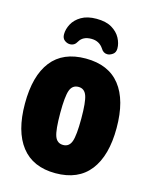

<svg xmlns="http://www.w3.org/2000/svg" viewBox="-110 -791 691 872"><g transform="rotate(15 235.0 -355.0)"><path d="M235 8Q129 8 74.5 -62Q20 -132 20 -262Q20 -393 74 -462Q128 -531 235 -531Q342 -531 396.5 -462Q451 -393 451 -262Q451 -132 396.5 -62Q342 8 235 8ZM236 -125Q264 -125 274.5 -154Q285 -183 285 -262Q285 -340 274.5 -369Q264 -398 236 -398Q207 -398 196.5 -369Q186 -340 186 -262Q186 -183 196.5 -154Q207 -125 236 -125ZM235 -718Q280 -718 307.5 -701.5Q335 -685 348 -660.5Q361 -636 361 -612Q361 -593 348 -584Q335 -575 323 -575Q304 -575 293 -594Q273 -624 236 -624Q196 -624 180 -596Q169 -575 147 -575Q134 -575 122 -584Q110 -593 110 -612Q110 -636 123 -660.5Q136 -685 164 -701.5Q192 -718 235 -718Z"/></g></svg>

Font: Asap Condensed ExtraBold
Style: Regular
Weight: 800
Width: 3
Designer: Pablo Cosgaya
Foundry: Omnibus-Type
Version: Version 3.001; ttfautohint (v1.8.4.7-5d5b)